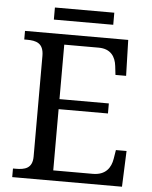

<svg xmlns="http://www.w3.org/2000/svg" viewBox="-57 -887 737 934"><g transform="rotate(5 311.5 -420.0)"><path d="M173 -781H463V-840H173ZM38 0H574L581 -175H529L522 -132C515 -88 490 -50 427 -50H234V-349H475V-398H234V-664H402C462 -664 485 -626 490 -582L495 -539H547L542 -714H38V-672H51C96 -672 133 -663 133 -600V-109C133 -50 95 -42 51 -42H38Z"/></g></svg>

Font: Noto Nastaliq Urdu
Style: Regular
Weight: 400
Designer: Monotype Design Team (Patrick Giasson: type design, Kamal Mansour: OpenType code, Glenda Bellarosa). Updated by Simon Co
Foundry: Monotype Imaging Inc., Simon Cozens
Version: Version 3.009